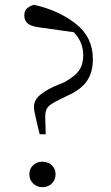

<svg xmlns="http://www.w3.org/2000/svg" viewBox="-20 -766 463 798"><path d="M102 -42Q102 -64 117.5 -79Q133 -94 156 -94Q180 -94 195.5 -79Q211 -64 211 -42Q211 -19 195.5 -3.5Q180 12 156 12Q133 12 117.5 -3.5Q102 -19 102 -42ZM266 -371 227 -352Q190 -334 179 -321Q168 -308 168 -282L170 -208H145L135 -249L129 -275Q121 -307 121 -321Q121 -346 139 -364.5Q157 -383 201 -405L247 -424Q292 -449 309 -474Q326 -499 326 -537Q326 -590 287 -632L138 -653Q106 -658 93.5 -670Q81 -682 81 -701Q81 -720 91 -730Q101 -740 121 -746Q222 -724 294 -668Q366 -612 366 -521Q366 -466 342 -430.5Q318 -395 266 -371Z"/></svg>

Font: GL-CurulMinamoto Light
Style: Regular
Weight: 300
Designer: Eunice (kana); Ryoko NISHIZUKA 西塚涼子 (ideographs); Frank Grießhammer (Latin, Greek & Cyrillic); Wenlong ZHANG
Foundry: Gutenberg Labo; Adobe
Version: Version 1.002